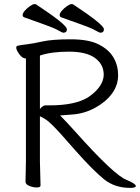

<svg xmlns="http://www.w3.org/2000/svg" viewBox="-20 -900 680 933"><path d="M104 -17 106 -116V-616H105Q85 -616 66 -648Q59 -660 59 -668.5Q59 -677 67 -678Q87 -682 113 -685Q139 -688 186.5 -698.5Q234 -709 322.5 -709Q411 -709 460 -684Q509 -659 531.5 -620.5Q554 -582 554 -534.5Q554 -487 525.5 -447Q497 -407 445.5 -378Q394 -349 336.5 -344Q279 -339 272 -339Q303 -308 346 -260Q537 -46 597 -25Q640 -7 640 4Q640 13 612 13Q538 13 486 -28.5Q434 -70 347 -168L279 -245Q225 -305 204.5 -318Q184 -331 174 -335V-115L177 1Q177 11 159 11Q141 11 122.5 3.5Q104 -4 104 -17ZM174 -370Q188 -388 201 -388H221Q343 -388 406 -426Q441 -448 462.5 -477.5Q484 -507 484 -537Q484 -587 442 -618Q400 -649 314.5 -649Q229 -649 174 -630ZM485 -758Q485 -741 468 -741Q463 -741 443 -752.5Q423 -764 375 -781Q327 -798 277 -816Q270 -819 270 -827.5Q270 -836 281 -848.5Q292 -861 306 -870.5Q320 -880 326.5 -880Q333 -880 335 -879Q485 -780 485 -758ZM305 -758Q305 -741 288 -741Q283 -741 263 -752.5Q243 -764 195 -781Q147 -798 97 -816Q90 -819 90 -827.5Q90 -836 101 -848.5Q112 -861 126 -870.5Q140 -880 146.5 -880Q153 -880 155 -879Q305 -780 305 -758Z"/></svg>

Font: Fusion Kai T
Style: Regular
Weight: 400
Designer: Fontworks Inc.
Version: Version 24.134;May 13, 2024